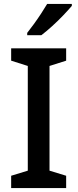

<svg xmlns="http://www.w3.org/2000/svg" viewBox="-20 -961 396 981"><path d="M318 0H37V-63L122 -89V-624L37 -651V-714H318V-651L233 -624V-89L318 -63ZM347 -931Q332 -913 304.5 -884Q277 -855 246 -827Q215 -799 191 -781H119V-793Q134 -812 153 -838Q172 -864 190 -891.5Q208 -919 221 -941H347Z"/></svg>

Font: Noto Sans Thaana Medium
Style: Regular
Weight: 500
Designer: David Williams
Foundry: Google Inc.
Version: Version 3.001; ttfautohint (v1.8.4.7-5d5b)